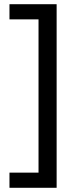

<svg xmlns="http://www.w3.org/2000/svg" viewBox="-20 -734 369 912"><path d="M25 86H163V-642H25V-714H249V158H25Z"/></svg>

Font: Noto Sans Old Turkic
Style: Regular
Weight: 400
Designer: Monotype Design Team
Foundry: Monotype Imaging Inc.
Version: Version 2.003; ttfautohint (v1.8.4.7-5d5b)